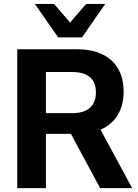

<svg xmlns="http://www.w3.org/2000/svg" viewBox="-20 -974 717 994"><path d="M620.1 -500.5C620.1 -637.7 532.7 -718.8 380.4 -718.8H69.3V0H217.8V-280.8H347.2L498.5 0H664.1L500.5 -302.7C577.6 -335.9 620.1 -404.8 620.1 -500.5ZM217.8 -601.1H354C433.1 -601.1 476.6 -566.4 476.6 -496.1C476.6 -424.8 433.1 -388.2 354 -388.2H217.8ZM404.3 -780.3 524.9 -953.6H425.8L342.8 -857.4L259.8 -953.6H160.6L281.2 -780.3Z"/></svg>

Font: Winston
Style: Bold
Weight: 700
Designer: Vernon Adams, Kim Jin-seong, David Berlow, Cristiano Sobral
Foundry: The Winston Project Authors
Version: Version 3.004